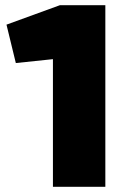

<svg xmlns="http://www.w3.org/2000/svg" viewBox="-20 -720 498 740"><path d="M184 0V-492L41 -477L5 -625L211 -700H386V0Z"/></svg>

Font: REM Medium ExtraBold
Style: Regular
Weight: 800
Version: Version 1.005;gftools[0.9.28]